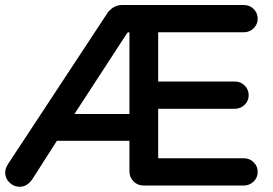

<svg xmlns="http://www.w3.org/2000/svg" viewBox="-30 -713 1065 750"><path d="M-9.8 -39.1Q-9.8 -54.7 2 -73.2L391.6 -665Q415 -693.4 446.3 -693.4H922.9Q945.3 -693.4 960.9 -677.7Q976.6 -662.1 976.6 -640.1Q976.6 -618.2 960.9 -602.5Q944.3 -586.9 922.9 -586.9H588.9Q587.9 -586.9 587.9 -586.9Q587.9 -586.9 587.9 -585.9V-394.5H887.7Q910.2 -394.5 925.8 -378.9Q941.4 -363.3 941.4 -340.8Q941.4 -319.3 925.8 -303.7Q909.2 -288.1 887.7 -288.1H587.9V-95.7Q587.9 -94.7 587.9 -94.7Q587.9 -94.7 588.9 -94.7H922.9Q945.3 -94.7 960.9 -79.1Q976.6 -63.5 976.6 -41.5Q976.6 -19.5 960.9 -3.9Q944.3 11.7 922.9 11.7H531.2Q507.8 11.7 491.7 -4.4Q475.6 -20.5 475.6 -43.9V-163.1H192.4L96.7 -13.7Q76.2 16.6 46.9 16.6Q24.4 16.6 6.8 0Q-9.8 -16.6 -9.8 -39.1ZM587.9 -93.8ZM586.9 -586.9ZM472.7 -586.9Q468.8 -586.9 466.8 -584L260.7 -267.6H475.6V-586.9Z"/></svg>

Font: FakePearl
Style: SemiBold
Weight: 400
Version: Version 1.2